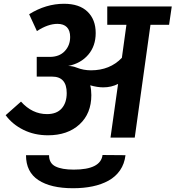

<svg xmlns="http://www.w3.org/2000/svg" viewBox="-20 -726 926 1013"><path d="M886.2 -691.9 872.1 -595.2H773.9L690.9 0H563L603 -283.2Q567.4 -265.1 524.9 -265.1Q493.7 -265.1 456.1 -275.9Q461.9 -252.9 461.9 -224.1Q461.9 -127 399.4 -69.6Q336.9 -12.2 232.9 -12.2Q161.6 -12.2 103.5 -41Q45.4 -69.8 9.8 -118.2L90.8 -189.9Q149.9 -124 228 -124Q279.3 -124 305.7 -154.1Q332 -184.1 332 -234.9Q332 -321.8 254.9 -321.8H173.8V-425.8H242.2Q293 -425.8 321.5 -456.1Q350.1 -486.3 350.1 -530.8Q350.1 -564.9 333 -582.5Q315.9 -600.1 283.2 -600.1Q232.9 -600.1 174.8 -562L133.8 -650.9Q222.2 -706.1 317.9 -706.1Q398.9 -706.1 441.9 -664.3Q484.9 -622.6 484.9 -551.8Q484.9 -483.4 445.8 -437.5Q406.7 -391.6 339.8 -377.9Q363.3 -377.9 384.8 -369.1Q420.4 -355 460 -355Q560.1 -355 623 -420.9L647 -595.2H545.9V-691.9ZM369.1 168.9Q511.2 168.9 521 91.8L642.1 92.8Q636.7 138.7 613.3 172.6Q589.8 206.5 552.5 227.1Q515.1 247.6 468.3 257.3Q421.4 267.1 365.2 267.1Q247.6 267.1 182.4 224.1Q117.2 181.2 117.2 92.8H238.8Q238.8 135.3 272.7 152.1Q306.6 168.9 369.1 168.9Z"/></svg>

Font: FiraGO SemiBold
Style: Italic
Weight: 600
Italic angle: -8°
Designer: bBox Type GmbH
Foundry: bBox Type GmbH
Version: Version 1.001;PS 001.001;hotconv 1.0.88;makeotf.lib2.5.64775